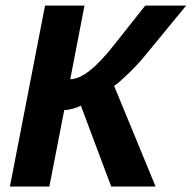

<svg xmlns="http://www.w3.org/2000/svg" viewBox="-20 -679 698 699"><path d="M144 -658.7H287.6L235.8 -390.6Q297.4 -390.6 395 -515.1L508.8 -658.7H657.7L507.3 -475.6Q480 -442.4 445.1 -408.9Q410.2 -375.5 395.5 -366.2L546.4 0H384.8L274.4 -294.4Q263.2 -288.1 245.1 -283.2Q227.1 -278.3 213.9 -278.3L159.7 0H16.1Z"/></svg>

Font: Cousine
Style: Bold Italic
Weight: 700
Italic angle: -12°
Monospace: yes
Designer: Steve Matteson
Foundry: Ascender Corporation
Version: Version 1.20